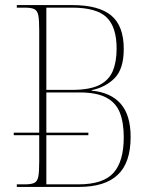

<svg xmlns="http://www.w3.org/2000/svg" viewBox="-20 -734 608 754"><path d="M46 0V-10H78Q103 -10 115 -16Q127 -22 130.5 -41Q134 -60 134 -99V-203H34V-213H134V-616Q134 -655 130.5 -673.5Q127 -692 115 -698Q103 -704 78 -704H46V-714H264Q368 -714 417 -673Q466 -632 466 -542Q466 -463 430 -427Q394 -391 340 -380V-378Q415 -371 454 -326.5Q493 -282 493 -196Q493 -95 442.5 -47.5Q392 0 291 0ZM262 -381Q332 -381 370 -400Q408 -419 423 -455.5Q438 -492 438 -543Q438 -628 398.5 -666Q359 -704 263 -704H162V-381ZM288 -10Q385 -10 425.5 -55Q466 -100 466 -195Q466 -253 450.5 -292Q435 -331 397 -351Q359 -371 292 -371H162V-213H327V-203H162V-10Z"/></svg>

Font: Noto Serif Display SemiCondensed Thin
Style: Regular
Weight: 100
Width: 4
Designer: Monotype Design Team
Foundry: Monotype Imaging Inc.
Version: Version 2.009